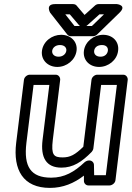

<svg xmlns="http://www.w3.org/2000/svg" viewBox="-20 -881 644 938"><path d="M109 -183 144 -466H221L188 -198C177 -111 206 -62 280 -62C336 -62 379 -89 428 -139C432 -144 435 -149 436 -155L474 -466H551L497 -25H440L439 -75C439 -87 429 -97 417 -97H414C407 -97 399 -93 394 -89C343 -41 295 -13 230 -13C130 -13 95 -67 109 -183ZM59 -183C43 -51 93 37 224 37C288 37 342 14 390 -23V3C390 15 400 25 412 25H515C526 25 542 15 544 0L604 -491C605 -502 597 -516 582 -516H455C444 -516 429 -506 427 -491L387 -164C347 -125 323 -112 286 -112C243 -112 229 -123 238 -198L274 -491C275 -502 267 -516 252 -516H125C114 -516 99 -506 97 -491ZM402 -754C404 -755 407 -758 407 -758L466 -811H488L429 -754ZM371 -754H344L299 -811H321L367 -757C368 -756 370 -755 371 -754ZM309 -712C313 -707 320 -704 327 -704H434C440 -704 449 -707 454 -712L564 -819C602 -856 551 -861 551 -861H461C455 -861 448 -858 443 -853L393 -808L354 -854C351 -858 344 -861 337 -861H249C200 -861 225 -819 225 -819ZM266 -604C244 -604 233 -618 235 -633C237 -647 250 -661 273 -661C296 -661 306 -647 304 -633C302 -618 288 -604 266 -604ZM260 -554C306 -554 348 -588 354 -633C360 -679 324 -711 279 -711C234 -711 191 -679 185 -633C179 -588 214 -554 260 -554ZM471 -604C448 -604 438 -618 440 -633C442 -648 454 -661 478 -661C500 -661 509 -648 507 -633C505 -618 493 -604 471 -604ZM464 -554C510 -554 552 -588 557 -633C563 -678 530 -711 484 -711C438 -711 396 -678 390 -633C384 -588 417 -554 464 -554Z"/></svg>

Font: Falling Sky
Style: ExtOuObl
Weight: 400
Designer: Paul D. Hunt
Foundry: Adobe Systems Incorporated
Version: Version 1.02